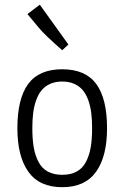

<svg xmlns="http://www.w3.org/2000/svg" viewBox="-20 -778 520 803"><path d="M266.1 -591.8 240.2 -567.9Q166 -632.8 143.1 -661.1L94.7 -719.2L146.5 -758.3ZM52.7 -241.7Q52.7 -365.2 97.9 -426.8Q143.1 -488.3 240.2 -488.3Q337.4 -488.3 382.6 -426.8Q427.7 -365.2 427.7 -241.7Q427.7 -123.5 381.6 -59.3Q335.4 4.9 240.2 4.9Q145 4.9 98.9 -59.3Q52.7 -123.5 52.7 -241.7ZM115.2 -241.7Q115.2 -195.8 121.1 -161.9Q127 -127.9 140.9 -101.1Q154.8 -74.2 179.7 -60.5Q204.6 -46.9 240.2 -46.9Q275.9 -46.9 300.8 -60.5Q325.7 -74.2 339.6 -101.1Q353.5 -127.9 359.4 -161.9Q365.2 -195.8 365.2 -241.7Q365.2 -277.3 361.6 -306.2Q357.9 -335 348.9 -359.9Q339.8 -384.8 325.7 -401.4Q311.5 -418 290 -427.5Q268.6 -437 240.2 -437Q211.9 -437 190.4 -427.5Q168.9 -418 154.8 -401.4Q140.6 -384.8 131.6 -359.9Q122.6 -335 118.9 -306.2Q115.2 -277.3 115.2 -241.7Z"/></svg>

Font: Anaheim
Style: Regular
Weight: 400
Designer: vernon adams
Foundry: vernon adams
Version: Version 1.002; ttfautohint (v0.93.5-3d13) -l 8 -r 50 -G 200 